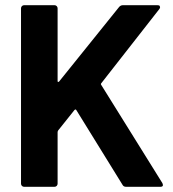

<svg xmlns="http://www.w3.org/2000/svg" viewBox="-20 -720 666 740"><path d="M73 0Q68 0 64.5 -3.5Q61 -7 61 -12V-688Q61 -693 64.5 -696.5Q68 -700 73 -700H190Q195 -700 198.5 -696.5Q202 -693 202 -688V-408Q202 -405 203 -404.5Q204 -404 205 -404Q206 -404 208 -406L439 -693Q445 -700 454 -700H586Q594 -700 595.5 -697Q597 -694 597 -692Q597 -689 594 -685L371 -400Q369 -398 369 -396Q369 -394 370 -393L606 -14Q608 -8 608 -7Q608 0 598 0H466Q456 0 452 -8L274 -296Q273 -298 271 -298Q269 -298 267 -296L204 -217Q202 -213 202 -211V-12Q202 -7 198.5 -3.5Q195 0 190 0Z"/></svg>

Font: LinhAnh
Style: Bold
Weight: 700
Designer: Jeremy Tribby
Foundry: Tribby Type
Version: Version 1.408